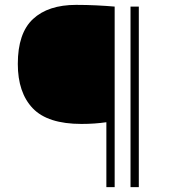

<svg xmlns="http://www.w3.org/2000/svg" viewBox="-20 -767 697 787"><path d="M416 0V-266Q391.5 -262.5 367 -260.8Q342.5 -259 314 -259Q175.5 -259 114.2 -323.2Q53 -387.5 53 -505Q53 -631 115.2 -689Q177.5 -747 292 -747Q335 -747 375.2 -745Q415.5 -743 450 -740V0ZM515 0V-740H549V0Z"/></svg>

Font: Encode Sans SC Expanded Thin
Style: Regular
Weight: 250
Width: 7
Designer: Multiple Designers
Foundry: Impallari Type
Version: Version 3.002